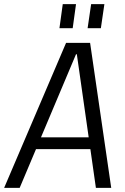

<svg xmlns="http://www.w3.org/2000/svg" viewBox="-50 -907 604 927"><path d="M269 -700H385L487 0H413L321 -645H317L45 0H-30ZM116 -244H409L401 -187H108ZM317 -887 301 -771H237L253 -887ZM454 -887 437 -771H373L390 -887Z"/></svg>

Font: Pathway Extreme SemiCondensed Light
Style: Italic
Weight: 300
Width: 4
Italic angle: -8°
Version: Version 1.001;gftools[0.9.26]